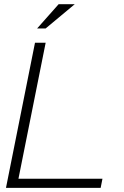

<svg xmlns="http://www.w3.org/2000/svg" viewBox="-20 -904 598 924"><path d="M199.7 -698.2 68.8 -43.9H473.1L464.4 0H8.8L148.4 -698.2ZM262.2 -883.8H339.8L199.7 -767.1H158.7Z"/></svg>

Font: Sansation Light
Style: Light Italic
Weight: 300
Designer: Bernd Montag
Version: Version 1.301